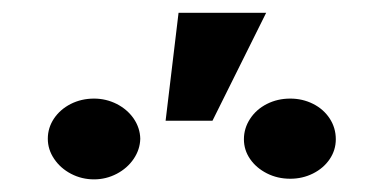

<svg xmlns="http://www.w3.org/2000/svg" viewBox="-20 -868 607 304"><path d="M262.7 -847.7H401.4L316.4 -676.8H242.2ZM128.9 -711.9Q147.9 -711.9 164.8 -703.4Q181.6 -694.8 191.7 -680.2Q201.7 -665.5 202.1 -648.4Q201.7 -631.3 191.7 -616.5Q181.6 -601.6 164.8 -592.8Q147.9 -584 128.9 -584Q109.4 -584 92.5 -592.8Q75.7 -601.6 65.7 -616.5Q55.7 -631.3 55.7 -648.4Q55.7 -665.5 65.4 -680.2Q75.2 -694.8 92 -703.4Q108.9 -711.9 128.9 -711.9ZM439.5 -711.9Q459 -711.9 475.6 -703.6Q492.2 -695.3 502 -680.4Q511.7 -665.5 511.7 -647.5Q511.7 -630.4 502 -616Q492.2 -601.6 475.6 -593.3Q459 -585 439.5 -585Q419.4 -585 402.6 -593.5Q385.7 -602.1 376 -616.2Q366.2 -630.4 366.2 -647.5Q366.2 -665 376 -679.9Q385.7 -694.8 402.6 -703.4Q419.4 -711.9 439.5 -711.9Z"/></svg>

Font: Pretendard GOV ExtraBold
Style: Regular
Weight: 800
Designer: Base glyphs from Inter by Rasmus Andersson; Hangeul glyphs from Noto Sans CJK(Source Han Sans) by Jang Soo-young and Kan
Foundry: Kil Hyung-jin
Version: Version 1.309